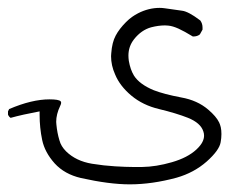

<svg xmlns="http://www.w3.org/2000/svg" viewBox="-20 -300 587 492"><path d="M0.5 -6.3Q2.9 -0.5 7.3 2Q37.1 -6.3 81.5 -14.6V-5.9Q81.5 27.3 88.1 58.8Q94.7 90.3 120.1 118.7Q145.5 146.5 187.5 156.2Q260.3 172.4 312.5 172.4Q369.6 172.4 432.6 155.3Q477.1 142.6 509.8 113.8Q542 85 545.4 64.5Q547.4 53.7 547.4 43.5Q547.4 33.2 545.7 25.9Q543.9 18.6 541.5 13.7Q534.2 -1.5 513.7 -19Q485.8 -43 444.3 -50.3Q400.4 -58.6 374 -68.8Q337.4 -84 323.2 -106.4Q314 -121.6 310.1 -144Q309.1 -151.4 309.1 -157.7Q309.1 -181.2 323.7 -199.7Q342.3 -223.1 367.2 -230Q386.2 -234.9 402.8 -234.9Q407.2 -234.9 411.1 -234.4Q422.4 -233.4 437.5 -226.6Q452.6 -219.7 474.1 -206.5Q474.6 -206.5 475.1 -206.5Q485.8 -206.5 492.2 -211.9L499 -224.1Q499 -226.6 499 -229.5Q499 -239.7 493.2 -247.6Q462.9 -270.5 446.8 -272.5Q428.7 -274.9 402.3 -278.8Q395.5 -279.8 389.2 -279.8Q360.8 -279.8 334 -266.1Q317.4 -257.8 303.2 -243.7Q285.6 -226.1 276.4 -208.7Q267.1 -191.4 265.1 -163.6Q264.6 -160.2 264.6 -156.2Q264.6 -132.3 274.9 -109.4Q287.1 -79.6 316.7 -54.9Q346.2 -30.3 387.7 -20.5Q432.1 -9.8 461.9 2Q494.1 15.1 501 36.6Q502.9 42 502.9 47.4Q502.9 64 485.8 80.6L483.4 83Q460.9 104 420.4 115.7Q379.9 127.4 344.2 127.9Q337.4 127.9 320.3 127.9Q303.2 127.9 274.7 126.2Q246.1 124.5 215.8 119.6Q174.8 112.8 149.4 87.9Q136.2 74.7 132.3 59.6Q126.5 40.5 124.5 19Q124 15.6 124 12.2Q124 -7.3 134.3 -28.8Q136.7 -33.7 136.7 -36.4Q136.7 -39.1 135.3 -40.5Q130.4 -45.4 106.9 -45.4Q61.5 -45.4 3.4 -20.5L0.5 -14.6Z"/></svg>

Font: Bakudai
Style: ExtraLight
Weight: 200
Version: Version 1.48